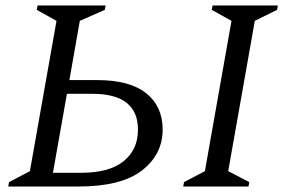

<svg xmlns="http://www.w3.org/2000/svg" viewBox="-20 -680 1043 700"><path d="M117 -660H365L362 -644L271 -604L233 -388H335Q453 -388 513 -340Q573 -292 573 -208Q573 -117 497.5 -58.5Q422 0 266 0H10L13 -16L89 -56L186 -604L114 -644ZM173 -50H275Q379 -50 431 -92.5Q483 -135 483 -207Q483 -338 317 -338H224ZM648 0 651 -16 727 -56 824 -604 752 -644 755 -660H993L990 -644L909 -604L812 -56L889 -16L886 0Z"/></svg>

Font: Spectral
Style: Italic
Weight: 400
Italic angle: -10°
Designer: Jean-Baptiste Levee
Foundry: Production Type
Version: Version 2.001